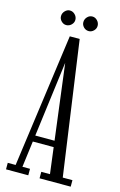

<svg xmlns="http://www.w3.org/2000/svg" viewBox="-125 -875 582 929"><g transform="rotate(15 166.0 -411.0)"><path d="M5 0V-32.5H44.5L136.5 -701.5H186L280.5 -32.5H329V0H173V-32.5H216.5L148.5 -570H148L78.5 -32.5H116.5V0ZM83.5 -163.5V-194.5H211.5V-163.5ZM218 -749.5Q203 -749.5 192.5 -760.2Q182 -771 182 -785Q182 -800 192.5 -811.2Q203 -822.5 218 -822.5Q232 -822.5 242.8 -811.2Q253.5 -800 253.5 -785Q253.5 -771 242.8 -760.2Q232 -749.5 218 -749.5ZM105 -749.5Q91.5 -749.5 80.8 -760.2Q70 -771 70 -785Q70 -800 80.8 -811.2Q91.5 -822.5 105 -822.5Q120 -822.5 131 -811.2Q142 -800 142 -785Q142 -771 131 -760.2Q120 -749.5 105 -749.5Z"/></g></svg>

Font: Imbue Thin 10pt Light
Style: Regular
Weight: 300
Version: Version 1.102